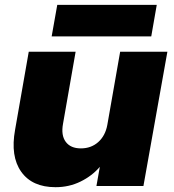

<svg xmlns="http://www.w3.org/2000/svg" viewBox="-20 -777 726 802"><path d="M679.2 -561 579.1 0H382.8L397 -80.1Q364.3 -42 316.4 -18.6Q268.6 4.9 211.9 4.9Q114.3 4.9 68.6 -59.6Q22.9 -124 43 -234.9L100.1 -561H295.9L243.2 -259.8Q234.4 -211.9 254.6 -184.6Q274.9 -157.2 317.9 -157.2Q360.8 -157.2 390.4 -183.6Q419.9 -210 428.2 -254.9L481.9 -561ZM195.8 -625 219.2 -756.8H634.8L611.8 -625Z"/></svg>

Font: Poppins ExtraBold
Style: Italic
Weight: 800
Italic angle: -10°
Designer: Ninad Kale (Devanagari), Jonny Pinhorn (Latin)
Foundry: Indian Type Foundry
Version: Version 3.200;PS 1.000;hotconv 16.6.54;makeotf.lib2.5.65590